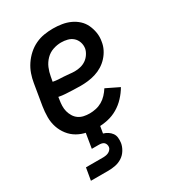

<svg xmlns="http://www.w3.org/2000/svg" viewBox="-181 -630 862 952"><g transform="rotate(-30 250.0 -154.0)"><path d="M220 8Q189 8 160 2.5Q131 -3 106.5 -17Q82 -31 64.5 -53.5Q47 -76 38 -103Q29 -130 29 -160Q29 -190 34 -221L54 -341Q58 -366 66.5 -390.5Q75 -415 90 -437.5Q105 -460 125.5 -478.5Q146 -497 170.5 -508.5Q195 -520 220.5 -524Q246 -528 271 -528Q296 -528 321 -524Q346 -520 368 -510Q390 -500 407.5 -484Q425 -468 435 -446.5Q445 -425 449 -400.5Q453 -376 448 -350Q445 -329 435 -309Q425 -289 409.5 -272Q394 -255 374.5 -243Q355 -231 333.5 -224.5Q312 -218 291 -215.5Q270 -213 249 -213Q238 -213 228 -213.5Q218 -214 207 -214H206Q185 -215 165 -216Q145 -217 125 -221L123 -207Q120 -190 119.5 -173Q119 -156 123 -140.5Q127 -125 135.5 -111Q144 -97 157 -88Q170 -79 186 -75.5Q202 -72 220 -72Q237 -72 255.5 -76Q274 -80 290.5 -89.5Q307 -99 320.5 -113.5Q334 -128 344 -144L418 -108Q403 -82 381.5 -59Q360 -36 333.5 -20.5Q307 -5 277.5 1.5Q248 8 220 8ZM260 -290Q276 -290 292.5 -294Q309 -298 323 -307.5Q337 -317 347 -332Q357 -347 360 -362Q363 -381 357 -398.5Q351 -416 338 -427.5Q325 -439 307.5 -443.5Q290 -448 271 -448Q248 -448 224.5 -440Q201 -432 183.5 -414Q166 -396 156.5 -373.5Q147 -351 143 -327L138 -300Q153 -297 168.5 -296Q184 -295 199 -294.5Q214 -294 229.5 -292Q245 -290 260 -290ZM57 220 69 150H169Q176 150 184 148.5Q192 147 199 143.5Q206 140 211.5 133.5Q217 127 218 120Q219 112 216.5 104.5Q214 97 208.5 92.5Q203 88 195.5 86.5Q188 85 180 85H140L154 0H234L226 47Q240 51 251.5 58.5Q263 66 271 77Q279 88 280.5 102.5Q282 117 280 132Q277 151 265.5 170Q254 189 236 200.5Q218 212 197.5 216Q177 220 157 220Z"/></g></svg>

Font: Iosevka SS04 Medium
Style: Italic
Weight: 500
Italic angle: -9°
Monospace: yes
Designer: Belleve Invis
Foundry: Belleve Invis
Version: Version 19.0.0; ttfautohint (v1.8.4)